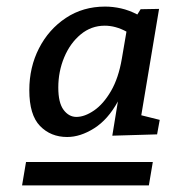

<svg xmlns="http://www.w3.org/2000/svg" viewBox="-20 -730 524 583"><path d="M184 -314Q134 -314 101.5 -347.5Q69 -381 69 -456Q69 -526 98.5 -583.5Q128 -641 180 -675.5Q232 -710 299 -710Q323 -710 347.5 -704.5Q372 -699 397 -686L407 -702L463 -703L409 -380L465 -366L457 -322L321 -318L338 -422Q308 -367 266 -340.5Q224 -314 184 -314ZM212 -375Q237 -375 265.5 -394.5Q294 -414 317 -453.5Q340 -493 350 -552L364 -634Q331 -652 298 -652Q257 -652 225 -625.5Q193 -599 175 -556Q157 -513 157 -464Q157 -418 173 -396.5Q189 -375 212 -375ZM47 -167 59 -238H444L432 -167Z"/></svg>

Font: Bitter Medium
Style: Italic
Weight: 500
Italic angle: -9°
Designer: Sol Matas, and Bitter project Authors
Foundry: Sol Matas
Version: Version 2.001